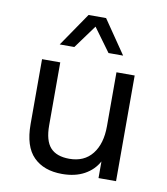

<svg xmlns="http://www.w3.org/2000/svg" viewBox="-80 -763 730 841"><g transform="rotate(10 285.0 -343.0)"><path d="M252 10Q171 10 125 -36Q79 -82 79 -181V-470H160V-190Q160 -122 187.5 -91.5Q215 -61 272 -61Q338 -61 374 -106.5Q410 -152 410 -230V-470H491V0H413V-74Q392 -35 351 -12.5Q310 10 252 10ZM361 -547 285 -651 209 -547H144L246 -696H324L426 -547Z"/></g></svg>

Font: Celebes
Style: Regular
Weight: 400
Designer: Anugrah Pasau
Foundry: Lafontype
Version: Version 1.000; ttfautohint (v1.8.4)